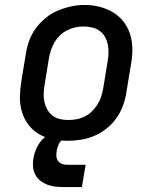

<svg xmlns="http://www.w3.org/2000/svg" viewBox="-20 -561 640 776"><path d="M254 8Q223 8 193 2Q163 -4 137.5 -19Q112 -34 94.5 -57.5Q77 -81 68.5 -109.5Q60 -138 60.5 -169Q61 -200 66 -231L84 -341Q88 -368 97.5 -395Q107 -422 124 -445.5Q141 -469 164 -488Q187 -507 213.5 -518Q240 -529 267 -535Q294 -541 322 -541Q353 -541 382.5 -533.5Q412 -526 437 -511Q462 -496 480 -472.5Q498 -449 506.5 -420.5Q515 -392 515 -361Q515 -330 509 -299L491 -189Q487 -162 477.5 -135.5Q468 -109 451.5 -85Q435 -61 412 -42.5Q389 -24 362.5 -12.5Q336 -1 308.5 3.5Q281 8 254 8ZM255 -76Q272 -76 289 -79Q306 -82 322 -90Q338 -98 351 -110.5Q364 -123 373.5 -138Q383 -153 388.5 -169.5Q394 -186 397 -203L415 -313Q418 -330 418.5 -347.5Q419 -365 415.5 -381.5Q412 -398 404 -412.5Q396 -427 382.5 -436.5Q369 -446 352 -450Q335 -454 318 -454Q301 -454 284.5 -450.5Q268 -447 252 -439Q236 -431 223 -418.5Q210 -406 201 -391Q192 -376 186.5 -360Q181 -344 178 -327L160 -217Q157 -200 156.5 -182.5Q156 -165 159.5 -149Q163 -133 171 -118.5Q179 -104 192 -94Q205 -84 221.5 -80Q238 -76 255 -76Q255 -76 255 -76Q255 -76 255 -76ZM311 195H236Q219 195 202 193Q185 191 170 185Q155 179 142.5 169Q130 159 122.5 144.5Q115 130 113.5 113Q112 96 115 79Q119 55 130 33Q141 11 160 -5.5Q179 -22 203 -28.5Q227 -35 250 -35L244 0Q236 0 229 6Q222 12 218.5 19.5Q215 27 212.5 34.5Q210 42 209 50Q207 61 208 71.5Q209 82 215 90Q221 98 231 101.5Q241 105 251 105H326Z"/></svg>

Font: Iosevka Curly Slab MdEx
Style: Italic
Weight: 500
Width: 7
Italic angle: -9°
Monospace: yes
Designer: Belleve Invis
Foundry: Belleve Invis
Version: Version 11.0.0; ttfautohint (v1.8.3)